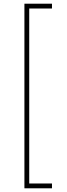

<svg xmlns="http://www.w3.org/2000/svg" viewBox="-20 -852 361 1038"><path d="M261 -832V-806H138V140H261V166H112V-832Z"/></svg>

Font: Noto Sans Oriya Thin
Style: Regular
Weight: 100
Designer: Amélie Bonet and Sol Matas
Foundry: Google LLC
Version: Version 2.006; ttfautohint (v1.8.4.7-5d5b)